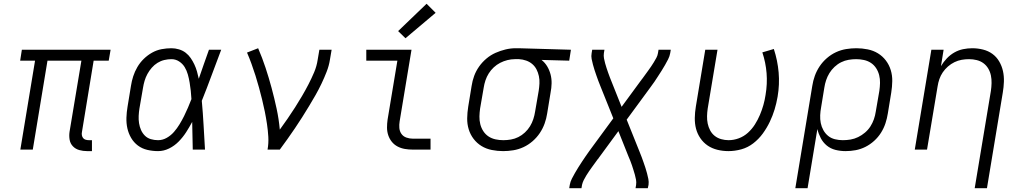

<svg xmlns="http://www.w3.org/2000/svg" viewBox="-20 -794 5440 1019"><path d="M442 8Q421 8 401 2.5Q381 -3 367 -17.5Q353 -32 349.5 -52.5Q346 -73 349 -94L412 -472H232L154 0H88L166 -472H87L96 -530H567L557 -472H477L415 -94Q413 -85 414.5 -76.5Q416 -68 421 -61.5Q426 -55 434.5 -52.5Q443 -50 452 -50H468V8Z M819 8Q790 8 762 1.5Q734 -5 712 -21.5Q690 -38 676 -62Q662 -86 656 -113Q650 -140 651 -169.5Q652 -199 657 -228L675 -338Q679 -364 687 -389Q695 -414 709 -438Q723 -462 743 -481.5Q763 -501 787 -514.5Q811 -528 837.5 -533Q864 -538 890 -538Q910 -538 930 -532Q950 -526 965.5 -514Q981 -502 992 -486Q1003 -470 1011.5 -452Q1020 -434 1025.5 -414.5Q1031 -395 1035 -376Q1048 -414 1061.5 -452.5Q1075 -491 1089 -530H1154Q1128 -462 1103 -394Q1078 -326 1051 -259Q1057 -194 1060.5 -129.5Q1064 -65 1068 0H1003Q1002 -37 1001.5 -73.5Q1001 -110 1000 -147Q985 -119 968 -92.5Q951 -66 928.5 -43Q906 -20 877.5 -6Q849 8 819 8ZM819 -50Q843 -50 865 -62.5Q887 -75 903.5 -94Q920 -113 933 -134.5Q946 -156 957 -178Q968 -200 977.5 -222.5Q987 -245 996 -268Q995 -290 992.5 -312Q990 -334 986.5 -355.5Q983 -377 977 -398.5Q971 -420 960 -438Q949 -456 930.5 -468Q912 -480 890 -480Q871 -480 852 -475.5Q833 -471 816 -460.5Q799 -450 785.5 -434.5Q772 -419 762.5 -401.5Q753 -384 747.5 -365.5Q742 -347 739 -328L720 -218Q717 -199 716 -179Q715 -159 718 -140Q721 -121 728.5 -104Q736 -87 749 -74Q762 -61 780.5 -55.5Q799 -50 819 -50Z M1400 0Q1406 -34 1404 -68Q1402 -102 1397 -135.5Q1392 -169 1385.5 -201.5Q1379 -234 1371 -266Q1363 -298 1354.5 -329.5Q1346 -361 1336 -392.5Q1326 -424 1315 -454.5Q1304 -485 1291 -515L1350 -538Q1372 -487 1389.5 -434Q1407 -381 1421.5 -327Q1436 -273 1448 -217.5Q1460 -162 1465 -106Q1486 -135 1506.5 -164.5Q1527 -194 1546 -224Q1565 -254 1583 -284.5Q1601 -315 1617.5 -347Q1634 -379 1647.5 -411Q1661 -443 1666 -477L1675 -530H1740L1731 -477Q1726 -445 1713.5 -413Q1701 -381 1686.5 -350.5Q1672 -320 1655 -290Q1638 -260 1620 -230.5Q1602 -201 1583.5 -171.5Q1565 -142 1545.5 -113.5Q1526 -85 1506 -56.5Q1486 -28 1465 0Z M2171 0Q2149 0 2128.5 -3.5Q2108 -7 2090 -16.5Q2072 -26 2059.5 -41.5Q2047 -57 2040.5 -76.5Q2034 -96 2034 -117Q2034 -138 2037 -159L2089 -472H1924V-530H2164L2101 -150Q2098 -132 2099.5 -114.5Q2101 -97 2110.5 -83.5Q2120 -70 2136.5 -64Q2153 -58 2171 -58H2265V0ZM2132 -591 2093 -629 2244 -774 2292 -726Z M2650 8Q2620 8 2590 2Q2560 -4 2535.5 -19Q2511 -34 2493.5 -57Q2476 -80 2467.5 -108Q2459 -136 2459.5 -166.5Q2460 -197 2465 -228L2483 -338Q2487 -365 2496.5 -391Q2506 -417 2522.5 -440.5Q2539 -464 2561.5 -483Q2584 -502 2610 -513.5Q2636 -525 2663 -531.5Q2690 -538 2717 -538Q2721 -538 2725 -538Q2729 -538 2733 -538L3010 -530L3001 -472L2854 -476Q2872 -462 2884 -442Q2896 -422 2902 -399Q2908 -376 2907.5 -351.5Q2907 -327 2902 -302L2884 -192Q2880 -165 2870.5 -138.5Q2861 -112 2845 -88Q2829 -64 2806.5 -44.5Q2784 -25 2758 -13Q2732 -1 2704.5 3.5Q2677 8 2650 8ZM2651 -50Q2671 -50 2691.5 -53.5Q2712 -57 2731 -66.5Q2750 -76 2766 -91Q2782 -106 2793 -124Q2804 -142 2810.5 -162Q2817 -182 2820 -202L2839 -312Q2842 -331 2843 -351Q2844 -371 2840 -390Q2836 -409 2827.5 -425.5Q2819 -442 2805 -454Q2791 -466 2772.5 -472.5Q2754 -479 2735 -480H2723Q2720 -480 2717.5 -480Q2715 -480 2712 -480Q2693 -480 2673 -475Q2653 -470 2634.5 -460.5Q2616 -451 2600.5 -436.5Q2585 -422 2574 -404.5Q2563 -387 2556.5 -367.5Q2550 -348 2547 -328L2528 -218Q2525 -197 2524.5 -176Q2524 -155 2529 -135Q2534 -115 2545 -98Q2556 -81 2572.5 -70Q2589 -59 2609.5 -54.5Q2630 -50 2651 -50Z M3001 205 3004 187Q3007 170 3015 154.5Q3023 139 3031.5 124Q3040 109 3049.5 94Q3059 79 3068.5 64.5Q3078 50 3088 35.5Q3098 21 3108 7L3235 -166L3166 -338Q3160 -352 3155 -366Q3150 -380 3145 -394Q3140 -408 3135.5 -422Q3131 -436 3127 -451Q3123 -466 3120 -481Q3117 -496 3120 -512L3123 -530H3188L3185 -512Q3183 -498 3185.5 -484.5Q3188 -471 3191.5 -458.5Q3195 -446 3199 -433.5Q3203 -421 3207.5 -408.5Q3212 -396 3216.5 -384Q3221 -372 3226 -360L3279 -227L3381 -366Q3383 -368 3384.5 -370Q3386 -372 3387 -375H3388Q3388 -375 3388 -375Q3388 -375 3388 -375Q3396 -386 3404 -397Q3412 -408 3420 -419Q3428 -430 3435.5 -441Q3443 -452 3450 -463.5Q3457 -475 3463.5 -487Q3470 -499 3472 -512L3475 -530H3540L3537 -512Q3534 -495 3526 -479.5Q3518 -464 3509.5 -449Q3501 -434 3491.5 -419Q3482 -404 3472.5 -389.5Q3463 -375 3453.5 -360.5Q3444 -346 3433 -332L3306 -159L3375 13Q3381 27 3386 41Q3391 55 3396 69Q3401 83 3405.5 97Q3410 111 3414 126Q3418 141 3421 156Q3424 171 3422 187L3418 205H3353L3356 187Q3358 173 3355.5 159.5Q3353 146 3349.5 133.5Q3346 121 3342 108.5Q3338 96 3334 83.5Q3330 71 3325 59Q3320 47 3315 35L3262 -98L3160 41Q3159 43 3157 45Q3155 47 3154 50H3153Q3153 50 3153 50Q3153 50 3153 50Q3145 61 3137 72Q3129 83 3121 94Q3113 105 3105.5 116Q3098 127 3091 138.5Q3084 150 3078 162Q3072 174 3069 187L3066 205Z M3846 8Q3816 8 3787.5 1Q3759 -6 3736 -21.5Q3713 -37 3697 -60.5Q3681 -84 3674 -111Q3667 -138 3667.5 -168Q3668 -198 3673 -228L3723 -530H3788L3736 -218Q3733 -198 3732.5 -177.5Q3732 -157 3736 -138Q3740 -119 3749 -102Q3758 -85 3773 -73Q3788 -61 3807.5 -55.5Q3827 -50 3847 -50Q3874 -50 3901 -60Q3928 -70 3949.5 -89.5Q3971 -109 3986.5 -133.5Q4002 -158 4013 -184Q4024 -210 4031.5 -236.5Q4039 -263 4043 -290Q4053 -349 4048.5 -405.5Q4044 -462 4026 -516L4087 -534Q4107 -473 4112.5 -409.5Q4118 -346 4107 -281Q4101 -246 4091 -213Q4081 -180 4065.5 -147.5Q4050 -115 4028.5 -85.5Q4007 -56 3978 -33.5Q3949 -11 3914.5 -1.5Q3880 8 3846 8Z M4201 205 4291 -338Q4295 -365 4304.5 -391.5Q4314 -418 4330 -442Q4346 -466 4368.5 -485.5Q4391 -505 4417 -517Q4443 -529 4470.5 -533.5Q4498 -538 4525 -538Q4555 -538 4585 -532Q4615 -526 4639.5 -511Q4664 -496 4681.5 -473Q4699 -450 4707.5 -422Q4716 -394 4715.5 -363.5Q4715 -333 4710 -302L4692 -192Q4688 -166 4679.5 -140Q4671 -114 4656 -90Q4641 -66 4619.5 -46.5Q4598 -27 4573 -14.5Q4548 -2 4521.5 3Q4495 8 4468 8Q4440 8 4414 1.5Q4388 -5 4368 -21.5Q4348 -38 4336 -61Q4324 -84 4318 -109L4266 205ZM4453 -50Q4474 -50 4494.5 -53.5Q4515 -57 4534.5 -66.5Q4554 -76 4571 -90.5Q4588 -105 4599.5 -123Q4611 -141 4618 -161Q4625 -181 4628 -202L4647 -312Q4650 -333 4650.5 -354Q4651 -375 4646 -395Q4641 -415 4630 -432Q4619 -449 4602.5 -460Q4586 -471 4565.5 -475.5Q4545 -480 4524 -480Q4504 -480 4483.5 -476.5Q4463 -473 4444 -463.5Q4425 -454 4409 -439Q4393 -424 4382 -406Q4371 -388 4364.5 -368.5Q4358 -349 4355 -329L4338 -225Q4334 -204 4333 -182.5Q4332 -161 4336 -141Q4340 -121 4350 -103Q4360 -85 4375.5 -72.5Q4391 -60 4411.5 -55Q4432 -50 4453 -50Z M5153 205 5239 -312Q5242 -332 5242.5 -353Q5243 -374 5239 -393.5Q5235 -413 5225 -430Q5215 -447 5199.5 -458.5Q5184 -470 5164 -475Q5144 -480 5123 -480Q5123 -480 5123 -480Q5123 -480 5123 -480Q5103 -480 5083.5 -476.5Q5064 -473 5045.5 -464Q5027 -455 5011 -441Q4995 -427 4983.5 -410Q4972 -393 4965.5 -374Q4959 -355 4956 -335L4900 0H4835L4923 -530H4988L4974 -443Q4987 -465 5005 -484Q5023 -503 5045 -515.5Q5067 -528 5091.5 -533Q5116 -538 5140 -538Q5169 -538 5197 -531Q5225 -524 5247 -508Q5269 -492 5283 -468Q5297 -444 5303 -417Q5309 -390 5308 -360.5Q5307 -331 5302 -302L5218 205Z"/></svg>

Font: Iosevka Curly Light Extended
Style: Italic
Weight: 300
Width: 7
Italic angle: -9°
Monospace: yes
Designer: Belleve Invis
Foundry: Belleve Invis
Version: Version 11.1.0; ttfautohint (v1.8.3)